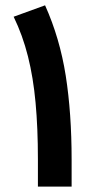

<svg xmlns="http://www.w3.org/2000/svg" viewBox="-20 -688 348 708"><path d="M244.1 0V-99.4Q244.1 -270.6 222.4 -409Q200.6 -547.3 146.2 -668.4L30.3 -626.3Q63.5 -558.1 83.1 -480.1Q102.7 -402.2 111.2 -309Q119.8 -215.8 119.8 -100.9V0Z"/></svg>

Font: Vazirmatn RD NL
Style: Regular
Weight: 400
Designer: Saber Rastikerdar
Foundry: Saber Rastikerdar
Version: Version 32.101